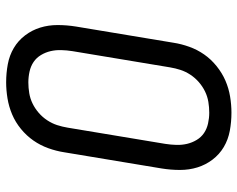

<svg xmlns="http://www.w3.org/2000/svg" viewBox="-96 -688 791 640"><g transform="rotate(90 300.0 -367.5)"><path d="M254 8Q223 8 193.5 2.5Q164 -3 139.5 -17.5Q115 -32 97.5 -55Q80 -78 71.5 -105.5Q63 -133 63 -163.5Q63 -194 68 -225L122 -550Q126 -576 135.5 -602.5Q145 -629 161 -652Q177 -675 200 -693.5Q223 -712 248.5 -723Q274 -734 301.5 -738.5Q329 -743 355 -743Q386 -743 415.5 -737.5Q445 -732 469.5 -717.5Q494 -703 511.5 -680Q529 -657 537.5 -629.5Q546 -602 546 -571.5Q546 -541 541 -510L487 -185Q483 -159 473.5 -132.5Q464 -106 448 -83Q432 -60 409.5 -41.5Q387 -23 361 -12Q335 -1 307.5 3.5Q280 8 254 8ZM254 -66Q272 -66 290 -69Q308 -72 324.5 -80Q341 -88 355.5 -100.5Q370 -113 380.5 -129Q391 -145 396.5 -162Q402 -179 405 -197L459 -522Q462 -541 462.5 -559.5Q463 -578 459 -595Q455 -612 446 -627Q437 -642 423 -651.5Q409 -661 391 -665Q373 -669 355 -669Q337 -669 319 -666Q301 -663 284.5 -655Q268 -647 253.5 -634.5Q239 -622 228.5 -606Q218 -590 212.5 -573Q207 -556 204 -538L150 -213Q147 -194 146.5 -175.5Q146 -157 150 -140Q154 -123 163 -108Q172 -93 186 -83.5Q200 -74 218 -70Q236 -66 254 -66Z"/></g></svg>

Font: Iosevka HT Extended
Style: Italic
Weight: 400
Width: 7
Italic angle: -9°
Monospace: yes
Designer: Belleve Invis
Foundry: Belleve Invis
Version: Version 32.3.0; ttfautohint (v1.8.4)